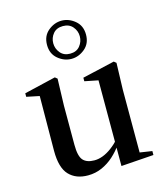

<svg xmlns="http://www.w3.org/2000/svg" viewBox="-109 -798 768 894"><g transform="rotate(-15 274.5 -351.0)"><path d="M205 13Q147 13 114 -22Q81 -57 81 -138L83 -426L108 -397L21 -415V-432L173 -468L184 -459L180 -330V-141Q180 -86 197.5 -66.5Q215 -47 252 -47Q272 -47 293 -55Q314 -63 335.5 -79Q357 -95 378 -118L383 -90H375Q356 -62 330 -38.5Q304 -15 272.5 -1Q241 13 205 13ZM366 11V-86V-89V-402L301 -415V-432L457 -468L468 -459L464 -330V-28L523 -19V0ZM271 -556Q302 -556 318.5 -576.5Q335 -597 335 -623Q335 -649 318 -669Q301 -689 271 -689Q240 -689 223.5 -669Q207 -649 207 -623Q207 -597 224 -576.5Q241 -556 271 -556ZM271 -531Q236 -531 206.5 -555.5Q177 -580 177 -623Q177 -666 206.5 -690.5Q236 -715 271 -715Q306 -715 335.5 -690.5Q365 -666 365 -623Q365 -580 335.5 -555.5Q306 -531 271 -531Z"/></g></svg>

Font: Source Serif 4 60pt SemiBold
Style: Regular
Weight: 600
Version: Version 4.004;hotconv 1.0.116;makeotfexe 2.5.65601